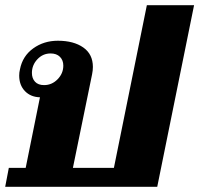

<svg xmlns="http://www.w3.org/2000/svg" viewBox="-21 -720 768 740"><path d="M13 -73H78L133 -345Q97 -346 75 -369Q53 -392 53 -429Q53 -441 56 -453Q66 -504 107 -533.5Q148 -563 202 -563Q263 -563 300 -537Q337 -511 337 -462Q337 -449 334 -434L260 -73H418L545 -700H727L585 0H-1ZM223 -467Q223 -488 210 -501Q197 -514 174 -514Q144 -514 123 -491.5Q102 -469 102 -439Q102 -418 114 -405Q126 -392 149 -392Q179 -392 201 -414.5Q223 -437 223 -467Z"/></svg>

Font: Taviraj ExtraBold
Style: Italic
Weight: 800
Italic angle: -12°
Designer: Katatrad Team
Foundry: CadsonDemak
Version: Version 1.001